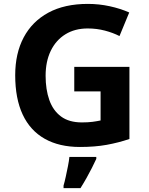

<svg xmlns="http://www.w3.org/2000/svg" viewBox="-20 -744 764 985"><path d="M361 -401H644V-31Q588 -12 527.5 -1Q467 10 390 10Q284 10 209.5 -32Q135 -74 96.5 -156Q58 -238 58 -358Q58 -470 101.5 -552Q145 -634 228 -679Q311 -724 431 -724Q488 -724 543 -712Q598 -700 643 -680L593 -559Q560 -576 518 -587Q476 -598 430 -598Q364 -598 315.5 -568Q267 -538 240.5 -483.5Q214 -429 214 -355Q214 -285 233 -231Q252 -177 293 -146.5Q334 -116 400 -116Q432 -116 454.5 -119Q477 -122 496 -126V-275H361ZM474 71Q464 93 451.5 117.5Q439 142 424.5 168Q410 194 393 221H306V208Q312 188 317.5 162Q323 136 328.5 109Q334 82 336 61H474Z"/></svg>

Font: Noto Sans Gujarati
Style: Regular
Weight: 400
Designer: Jelle Bosma - Monotype Design Team, Universal Thirst
Foundry: Monotype Imaging Inc.
Version: Version 2.102